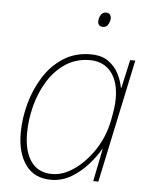

<svg xmlns="http://www.w3.org/2000/svg" viewBox="-52 -765 652 819"><g transform="rotate(5 273.5 -355.5)"><path d="M197 10Q125 10 88 -41.5Q51 -93 51 -178Q51 -239 68 -302.5Q85 -366 118.5 -419.5Q152 -473 202.5 -505.5Q253 -538 319 -538Q366 -538 395 -517.5Q424 -497 439.5 -466.5Q455 -436 460 -407H462L489 -528H511L399 0H377L405 -139H403Q386 -109 355.5 -74Q325 -39 284.5 -14.5Q244 10 197 10ZM200 -15Q246 -15 293.5 -48Q341 -81 378.5 -137.5Q416 -194 430 -264Q436 -295 439 -317Q442 -339 442 -358Q442 -432 409 -472.5Q376 -513 318 -513Q260 -513 215 -483.5Q170 -454 139.5 -405Q109 -356 93.5 -296.5Q78 -237 78 -178Q78 -103 108.5 -59Q139 -15 200 -15ZM362 -659Q339 -659 339 -681Q339 -695 346.5 -708Q354 -721 369 -721Q381 -721 386 -714Q391 -707 391 -699Q391 -686 383.5 -672.5Q376 -659 362 -659Z"/></g></svg>

Font: Noto Sans Thin
Style: Italic
Weight: 100
Italic angle: -12°
Designer: Monotype Design Team
Foundry: Monotype Imaging Inc.
Version: Version 2.013; ttfautohint (v1.8.4.7-5d5b)